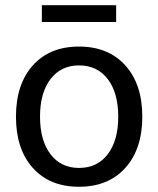

<svg xmlns="http://www.w3.org/2000/svg" viewBox="-20 -700 605 734"><path d="M282 -522Q394 -522 459 -450Q524 -378 524 -254Q524 -130 459 -58Q394 14 282 14Q170 14 105.5 -58Q41 -130 41 -254Q41 -378 105.5 -450Q170 -522 282 -522ZM282 -58Q352 -58 392 -110.5Q432 -163 432 -254Q432 -345 392 -397.5Q352 -450 282 -450Q213 -450 173 -397.5Q133 -345 133 -254Q133 -163 173 -110.5Q213 -58 282 -58ZM140 -616V-680H424V-616Z"/></svg>

Font: CST
Style: Regular
Weight: 400
Version: Version 1.00